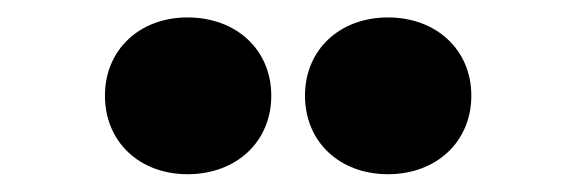

<svg xmlns="http://www.w3.org/2000/svg" viewBox="-20 -756 651 217"><path d="M418.5 -559.1C473.1 -559.1 512.7 -595.7 512.7 -647.9C512.7 -699.7 473.1 -736.3 418.5 -736.3C363.8 -736.3 324.7 -699.7 324.7 -647.9C324.7 -595.7 363.8 -559.1 418.5 -559.1ZM191.9 -559.1C247.1 -559.1 286.6 -595.7 286.6 -647.9C286.6 -699.7 247.1 -736.3 191.9 -736.3C137.7 -736.3 98.6 -699.7 98.6 -647.9C98.6 -595.7 137.7 -559.1 191.9 -559.1Z"/></svg>

Font: Raveo Display Display ExtraBold
Style: Regular
Weight: 800
Designer: Jakub Foglar, Rasmus Andersson (Inter)
Foundry: Jakubfoglar.com
Version: Version 1.100;Glyphs 3.2.3 (3260)